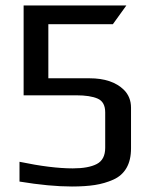

<svg xmlns="http://www.w3.org/2000/svg" viewBox="-20 -669 547 699"><path d="M363 -260Q363 -298 335.5 -310Q308 -322 258 -322H66V-649H440L391 -581H156V-384H306Q388 -384 431 -342Q457 -316 457 -277V-129Q457 -86 440.5 -57.5Q424 -29 392.5 -15Q361 -1 325.5 4.5Q290 10 242 10Q160 10 51 -8V-80Q166 -56 245 -56Q302 -56 332.5 -72Q363 -88 363 -131Z"/></svg>

Font: Gamestation Display
Style: Regular
Weight: 400
Designer: Jonas Hecksher
Foundry: Jonas Hecksher, Playtypeª, e-types AS
Version: Version 1.003